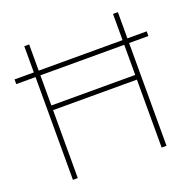

<svg xmlns="http://www.w3.org/2000/svg" viewBox="-126 -839 959 964"><g transform="rotate(-20 353.0 -357.0)"><path d="M103 0V-549H0V-574H103V-714H129V-574H577V-714H603V-574H706V-549H603V0H577V-363H129V0ZM129 -388H577V-549H129Z"/></g></svg>

Font: Noto Sans Cham Thin
Style: Regular
Weight: 250
Version: Version 2.002